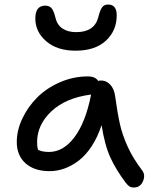

<svg xmlns="http://www.w3.org/2000/svg" viewBox="-20 -792 673 849"><path d="M314 -567.9Q232.4 -567.9 184.3 -609.6Q136.2 -651.4 136.2 -710Q136.2 -767.1 180.2 -767.1Q197.8 -767.1 207.8 -755.9Q217.8 -744.6 225.1 -713.9Q232.4 -682.1 256.3 -666Q280.3 -649.9 316.9 -649.9Q396.5 -649.9 414.1 -713.9Q422.4 -747.6 431.6 -759.8Q440.9 -772 458 -772Q496.1 -772 496.1 -724.1Q496.1 -656.7 448.5 -612.3Q400.9 -567.9 314 -567.9ZM199.2 -35.2Q131.8 -35.2 93 -69.8Q54.2 -104.5 54.2 -164.1Q54.2 -216.3 79.1 -268.6Q104 -320.8 145.3 -361.8Q186.5 -402.8 245.6 -428.5Q304.7 -454.1 368.2 -454.1Q401.9 -454.1 414.1 -434.1Q418 -436 426.8 -436Q450.7 -436 467.5 -417.7Q484.4 -399.4 488.8 -369.1Q499.5 -291 510.3 -243.2Q521 -195.3 544.7 -143.3Q568.4 -91.3 606.9 -41Q624.5 -19.5 612.5 8.8Q600.6 37.1 571.8 37.1Q559.6 37.1 552.2 32.2Q544.9 27.3 536.1 16.1Q493.7 -39.6 468.3 -95Q442.9 -150.4 429.2 -238.8Q411.6 -185.1 384.8 -144.5Q357.9 -104 326.9 -80.8Q295.9 -57.6 263.9 -46.4Q231.9 -35.2 199.2 -35.2ZM144 -163.1Q144 -143.1 147.9 -129.9Q165.5 -120.1 196.8 -120.1Q260.3 -120.1 309.6 -185.8Q358.9 -251.5 382.8 -374Q270.5 -359.4 207.3 -299.8Q144 -240.2 144 -163.1Z"/></svg>

Font: Shantell Sans Irregular
Style: Regular
Weight: 400
Designer: Stephen Nixon, Anya Danilova, Shantell Martin
Foundry: Arrow Type
Version: Version 1.006;[9816181b4]